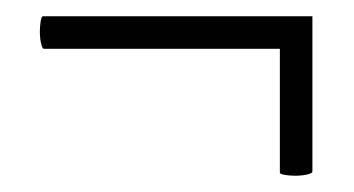

<svg xmlns="http://www.w3.org/2000/svg" viewBox="-20 -288 435 236"><path d="M364 -77Q364 -75 357.5 -73.5Q351 -72 343 -72Q336 -72 330 -73Q324 -74 324 -76V-228H34Q32 -228 30.5 -234.5Q29 -241 29 -249Q29 -256 30 -262Q31 -268 33 -268H364Z"/></svg>

Font: Cormorant Garamond
Style: Regular
Weight: 400
Designer: Christian Thalmann (Catharsis Fonts)
Version: Version 3.000